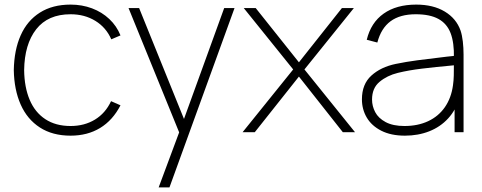

<svg xmlns="http://www.w3.org/2000/svg" viewBox="-20 -575 2096 835"><path d="M287 15Q208.5 15 153.5 -20.5Q98.5 -56 70 -120.2Q41.5 -184.5 40 -270Q41.5 -357.5 70 -421.5Q98.5 -485.5 153.5 -520.2Q208.5 -555 287 -555Q336.5 -555 380 -538.8Q423.5 -522.5 455.5 -492.2Q487.5 -462 504 -421L464 -404Q441.5 -455.5 394.8 -484.2Q348 -513 287 -513Q188.5 -513 137.5 -447.8Q86.5 -382.5 85 -270Q86 -195.5 109 -141Q132 -86.5 177 -56.8Q222 -27 287 -27Q347 -27 392.8 -54.8Q438.5 -82.5 463 -135L504 -117Q470.5 -52 415.5 -18.5Q360.5 15 287 15Z M670 240 775 -42 776 42 539 -540H585L797 -16H765L955 -540H1000L717 240Z M1035 0 1255 -273 1040 -540H1092L1280 -304L1467 -540H1519L1304 -273L1524 0H1471L1280 -242L1088 0Z M1741 15Q1680.5 15 1638.2 -6.5Q1596 -28 1575 -63.8Q1554 -99.5 1554 -143Q1554 -209 1595 -246.2Q1636 -283.5 1701 -297Q1747 -306.5 1795.2 -312.8Q1843.5 -319 1922.5 -328.5Q1936.5 -330 1948.2 -331.2Q1960 -332.5 1969 -334L1954 -324Q1955.5 -389 1939.8 -430.5Q1924 -472 1887 -492.5Q1850 -513 1788 -513Q1720 -513 1678.8 -482.8Q1637.5 -452.5 1621 -390L1575 -402Q1593 -476.5 1648.5 -515.8Q1704 -555 1790 -555Q1864 -555 1914.2 -524.8Q1964.5 -494.5 1983 -442Q1989.5 -422.5 1992.8 -394.5Q1996 -366.5 1996 -338V0H1957V-148L1977 -147Q1962.5 -96.5 1928.8 -59.8Q1895 -23 1846.8 -4Q1798.5 15 1741 15ZM1739 -27Q1797 -27 1842 -48Q1887 -69 1914.8 -109Q1942.5 -149 1950 -204Q1953 -225 1953.5 -247Q1954 -269 1954 -301.5V-310L1976 -293L1949 -290.5Q1873 -283.5 1815 -276.5Q1757 -269.5 1710 -258Q1663.5 -246.5 1630.8 -219.2Q1598 -192 1598 -142Q1598 -113.5 1611.8 -87.2Q1625.5 -61 1657.2 -44Q1689 -27 1739 -27Z"/></svg>

Font: Manrope
Style: Regular
Weight: 400
Designer: Mikhail Sharanda
Foundry: Mikhail Sharanda
Version: Version 4.503